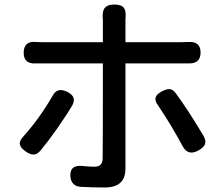

<svg xmlns="http://www.w3.org/2000/svg" viewBox="-20 -802 990 851"><path d="M444 29Q390 29 336 26Q296 22 292 -19Q288 -74 349 -66Q379 -63 399 -63Q435 -63 435 -100Q436 -146 436 -517V-521H174Q156 -521 138 -521Q85 -518 85 -568Q85 -621 139 -616Q150 -615 173 -615H304H436V-706Q436 -710 436 -714Q432 -749 443 -765Q455 -782 487 -782Q519 -782 530 -766Q540 -751 536 -716Q536 -711 536 -705V-615H782Q804 -615 816 -616Q869 -619 869 -569Q869 -519 815 -521Q799 -521 783 -521H536V-54Q536 29 444 29ZM790 -153Q769 -193 736 -248Q704 -300 681 -334Q665 -355 670 -371Q675 -385 699 -398Q719 -408 732 -407Q746 -406 758 -390Q811 -319 882 -200Q894 -178 888.5 -163Q883 -148 859 -135Q814 -110 790 -153ZM96 -129Q71 -146 68 -162Q65 -178 85 -199Q155 -277 213 -377Q233 -417 278 -395Q321 -374 301 -336Q277 -295 231 -229Q193 -175 159 -134Q144 -117 130 -117Q116 -116 96 -129Z"/></svg>

Font: GenSenRounded TW M
Style: Regular
Weight: 500
Version: Version 1.501;PS 1;hotconv 16.6.51;makeotf.lib2.5.65220